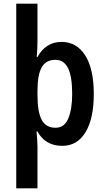

<svg xmlns="http://www.w3.org/2000/svg" viewBox="-20 -780 568 1040"><path d="M488 -271Q488 -137 443 -63.5Q398 10 318 10Q271 10 237 -10Q203 -30 183 -68H178Q180 -44 181.5 -22.5Q183 -1 183 15V240H68V-760H183V-561Q183 -517 179 -471H183Q228 -553 313 -553Q395 -553 441.5 -480Q488 -407 488 -271ZM371 -271Q371 -366 348.5 -411Q326 -456 280 -456Q229 -456 206 -415.5Q183 -375 183 -287V-265Q183 -175 205.5 -131.5Q228 -88 281 -88Q329 -88 350 -138.5Q371 -189 371 -271Z"/></svg>

Font: Noto Sans Malayalam Condensed SemiBold
Style: Regular
Weight: 600
Width: 3
Designer: Jelle Bosma - Monotype Design Team
Foundry: Monotype Imaging Inc.
Version: Version 2.104; ttfautohint (v1.8.4.7-5d5b)